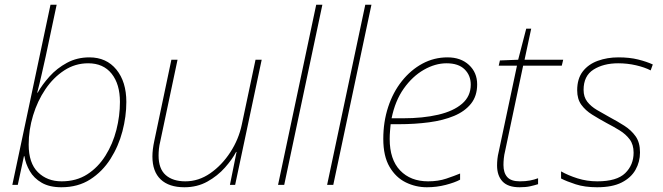

<svg xmlns="http://www.w3.org/2000/svg" viewBox="-20 -780 2798 810"><path d="M239 10Q189 10 156 -9Q123 -28 105.5 -58.5Q88 -89 83 -121H81L55 0H32L193 -760H219L173 -543Q166 -512 156.5 -469.5Q147 -427 137 -389H139Q158 -423 189 -457.5Q220 -492 262.5 -515Q305 -538 357 -538Q429 -538 471 -486.5Q513 -435 513 -350Q513 -289 496.5 -226Q480 -163 446 -109.5Q412 -56 360.5 -23Q309 10 239 10ZM240 -15Q302 -15 348 -44.5Q394 -74 425 -123.5Q456 -173 471 -232Q486 -291 486 -350Q486 -425 451 -469Q416 -513 352 -513Q297 -513 251 -483Q205 -453 171.5 -403.5Q138 -354 119.5 -293Q101 -232 101 -170Q101 -92 140 -53.5Q179 -15 240 -15Z M758 10Q693 10 658 -23Q623 -56 623 -120Q623 -149 631 -186L703 -528H729L656 -183Q652 -167 650.5 -152Q649 -137 649 -124Q649 -68 679 -41.5Q709 -15 762 -15Q818 -15 867 -49Q916 -83 951.5 -137.5Q987 -192 1000 -254L1058 -528H1084L972 0H950L978 -139H976Q960 -108 929 -73Q898 -38 855 -14Q812 10 758 10Z M1153 0 1314 -760H1340L1179 0Z M1360 0 1521 -760H1547L1386 0Z M1781 10Q1734 10 1692 -10.5Q1650 -31 1623.5 -76Q1597 -121 1597 -194Q1597 -266 1617.5 -328.5Q1638 -391 1675.5 -438Q1713 -485 1762 -511.5Q1811 -538 1868 -538Q1924 -538 1958.5 -506Q1993 -474 1993 -424Q1993 -375 1967 -342.5Q1941 -310 1895.5 -291Q1850 -272 1790 -264Q1730 -256 1662 -256H1628Q1627 -245 1625.5 -228Q1624 -211 1624 -194Q1624 -107 1668 -61Q1712 -15 1786 -15Q1829 -15 1863 -26.5Q1897 -38 1921 -48V-22Q1899 -10 1860.5 0Q1822 10 1781 10ZM1680 -281Q1764 -281 1828.5 -296Q1893 -311 1929.5 -342.5Q1966 -374 1966 -423Q1966 -462 1940 -487.5Q1914 -513 1864 -513Q1816 -513 1768 -485.5Q1720 -458 1683.5 -406.5Q1647 -355 1632 -281Z M2172 10Q2123 10 2100 -14.5Q2077 -39 2077 -82Q2077 -95 2078.5 -109.5Q2080 -124 2084 -140L2161 -503H2084L2089 -525L2166 -528L2200 -659H2221L2193 -528H2356L2350 -503H2187L2111 -143Q2107 -127 2105.5 -112Q2104 -97 2104 -84Q2104 -51 2120 -33Q2136 -15 2173 -15Q2197 -15 2215.5 -18.5Q2234 -22 2250 -28V-3Q2234 2 2216 6Q2198 10 2172 10Z M2499 10Q2447 10 2408.5 -2.5Q2370 -15 2347 -27V-57Q2377 -40 2416.5 -27.5Q2456 -15 2500 -15Q2582 -15 2617.5 -49.5Q2653 -84 2653 -136Q2653 -170 2636.5 -192Q2620 -214 2594 -230Q2568 -246 2539 -261Q2506 -279 2478 -296.5Q2450 -314 2432.5 -338Q2415 -362 2415 -399Q2415 -448 2438.5 -478.5Q2462 -509 2502 -523.5Q2542 -538 2589 -538Q2636 -538 2672 -529Q2708 -520 2734 -508L2725 -483Q2700 -496 2663.5 -504.5Q2627 -513 2588 -513Q2526 -513 2484 -486.5Q2442 -460 2442 -401Q2442 -371 2457.5 -351Q2473 -331 2498.5 -316Q2524 -301 2553 -285Q2585 -268 2614 -249.5Q2643 -231 2661.5 -205Q2680 -179 2680 -137Q2680 -97 2661 -63.5Q2642 -30 2602.5 -10Q2563 10 2499 10Z"/></svg>

Font: Noto Sans Thin
Style: Italic
Weight: 100
Italic angle: -12°
Designer: Monotype Design Team
Foundry: Monotype Imaging Inc.
Version: Version 2.013; ttfautohint (v1.8.4.7-5d5b)